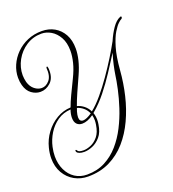

<svg xmlns="http://www.w3.org/2000/svg" viewBox="-181 -814 1193 1326"><g transform="rotate(-20 415.5 -151.0)"><path d="M238 376Q184 376 139 351Q94 326 67 279.5Q40 233 40 171Q40 154 42.5 134.5Q45 115 50 96Q64 39 99 -8Q134 -55 182.5 -83.5Q231 -112 286 -114Q298 -148 319 -192.5Q340 -237 369 -296Q396 -351 407.5 -397.5Q419 -444 419 -482Q419 -542 396.5 -582Q374 -622 340 -642Q306 -662 270 -662Q208 -662 158 -629.5Q108 -597 79.5 -545Q51 -493 51 -436Q51 -423 53 -410Q55 -397 58 -384Q69 -347 94 -327.5Q119 -308 146 -308Q178 -308 203 -337.5Q228 -367 223 -428Q223 -430 225 -432.5Q227 -435 229 -435Q234 -435 235 -422Q236 -417 236 -412Q236 -407 236 -402Q236 -346 203 -316Q170 -286 129 -286Q95 -286 64.5 -308Q34 -330 22 -375Q15 -400 15 -430Q15 -477 34.5 -521.5Q54 -566 89.5 -601.5Q125 -637 173 -657.5Q221 -678 278 -678Q330 -678 370.5 -655Q411 -632 435 -589Q459 -546 459 -484Q459 -446 448 -400.5Q437 -355 414 -304Q386 -243 364.5 -194Q343 -145 330 -108Q357 -101 379.5 -83Q402 -65 415 -38Q455 -70 497 -120Q539 -170 579.5 -228Q620 -286 655 -342.5Q690 -399 715 -445Q736 -494 763 -533Q790 -572 822 -585Q824 -586 826 -586Q831 -586 831 -580Q831 -570 819 -565Q816 -564 800 -549.5Q784 -535 762.5 -500Q741 -465 722 -401.5Q703 -338 695 -238Q688 -147 667 -58.5Q646 30 609.5 108.5Q573 187 520.5 247Q468 307 397.5 341.5Q327 376 238 376ZM325 19Q300 19 285 3.5Q270 -12 270 -43Q270 -70 281 -101Q226 -98 184 -69Q142 -40 114.5 4.5Q87 49 76 99Q72 117 70 134Q68 151 68 167Q68 223 89 267Q110 311 148 336Q186 361 236 361Q311 361 369 330.5Q427 300 471 249.5Q515 199 547 136Q579 73 600.5 7Q622 -59 635 -119Q648 -179 654 -224Q658 -251 666.5 -289.5Q675 -328 688 -370Q650 -310 609 -247.5Q568 -185 522.5 -128Q477 -71 426 -28Q423 -26 421 -24Q430 1 430 30Q430 45 427 62Q419 117 392 148.5Q365 180 332 193.5Q299 207 271 207Q250 207 235.5 201.5Q221 196 217 187Q215 181 215 180Q215 174 219 174Q224 174 227 181Q234 195 270 195Q294 195 323.5 183Q353 171 377.5 141.5Q402 112 410 59Q413 42 413 27Q413 5 408 -13Q363 19 325 19ZM311 -32Q311 0 338 0Q350 0 367 -7.5Q384 -15 403 -28Q391 -55 370.5 -72Q350 -89 326 -96Q321 -84 318 -73Q311 -49 311 -32Z"/></g></svg>

Font: Gwendolyn
Style: Regular
Weight: 400
Designer: Robert E. Leuschke
Foundry: Robert E. Leuschke
Version: Version 1.010; ttfautohint (v1.8.3)